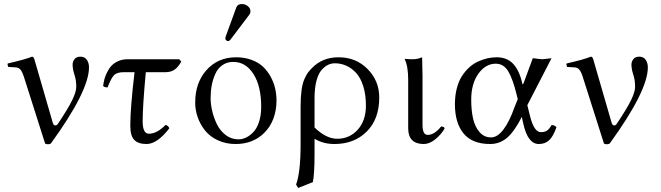

<svg xmlns="http://www.w3.org/2000/svg" viewBox="-20 -702 3266 949"><path d="M97.2 -325.2Q89.8 -347.7 81.1 -357.9Q71.8 -368.7 56.2 -369.1L21 -371.1Q16.1 -380.9 18.1 -388.2Q107.4 -408.7 138.2 -421.9Q146 -421.9 149.9 -409.2L241.2 -94.2Q243.7 -85.9 248.5 -83.3Q253.4 -80.6 258.3 -82.8Q263.2 -85 266.1 -89.8Q316.4 -165 336.7 -206.5Q356.9 -248 356.9 -272.9Q356.9 -306.2 347.9 -333.3Q338.9 -360.4 338.9 -382.8Q338.9 -397.5 348.4 -409.7Q357.9 -421.9 377.9 -421.9Q398.4 -421.9 409.2 -406.5Q419.9 -391.1 419.9 -369.1Q419.9 -252.4 231 7.8Q216.8 14.2 203.1 7.8Z M610.8 -409.2H865.7L876 -397.9Q862.3 -372.1 844 -358.6Q825.7 -345.2 797.9 -345.2H700.7Q685.1 -177.2 685.1 -103Q685.1 -41 715.8 -41Q755.9 -41 798.8 -85Q813 -79.6 816.9 -67.9Q757.3 9.8 704.1 9.8Q663.1 9.8 643.6 -10.5Q624 -30.8 624 -81.1Q624 -168 645 -345.2H591.8Q558.1 -345.2 543.7 -330.6Q529.3 -315.9 511.7 -270Q495.1 -270 489.7 -277.8Q492.2 -295.4 496.3 -311.3Q500.5 -327.1 509.8 -345.7Q519 -364.3 531.7 -377.7Q544.4 -391.1 564.9 -400.1Q585.4 -409.2 610.8 -409.2Z M1175.8 -682.1Q1191.4 -682.1 1204.6 -671.9Q1217.8 -661.6 1217.8 -647Q1217.8 -636.2 1211.9 -628.9L1119.6 -506.8Q1113.8 -499 1107.9 -499Q1102.1 -499 1097.9 -502.9Q1093.8 -506.8 1093.8 -512.2Q1093.8 -516.1 1095.7 -522L1147.9 -665Q1153.8 -682.1 1175.8 -682.1ZM944.8 -194.8Q944.8 -290.5 997.6 -352.1Q1054.7 -418.9 1147 -418.9Q1189 -418.9 1223.6 -406Q1258.3 -393.1 1280.5 -371.8Q1302.7 -350.6 1318.1 -322.3Q1333.5 -293.9 1340.1 -264.4Q1346.7 -234.9 1346.7 -204.1Q1346.7 -158.2 1331.5 -116.2Q1315.9 -74.2 1284.7 -43.9Q1229.5 9.8 1145 9.8Q1096.7 9.8 1057.4 -8.3Q1018.1 -26.4 994.1 -56.2Q970.2 -85.9 957.5 -121.6Q944.8 -157.2 944.8 -194.8ZM1132.8 -396Q1102.1 -396 1079.3 -380.1Q1056.6 -364.3 1044.4 -337.2Q1032.2 -310.1 1026.6 -280.3Q1021 -250.5 1021 -216.8Q1021 -187 1028.8 -153.6Q1036.6 -120.1 1052.2 -87.9Q1067.9 -55.7 1095.7 -34.4Q1123.5 -13.2 1158.7 -13.2Q1176.8 -13.2 1195.3 -21.7Q1213.9 -30.3 1231.4 -48.1Q1249 -65.9 1260 -98.6Q1271 -131.3 1271 -173.8Q1271 -275.9 1232.9 -335.9Q1194.8 -396 1132.8 -396Z M1526.4 198.2 1453.6 227.1 1443.4 210Q1465.8 150.9 1465.8 9.8V-175.8Q1465.8 -222.7 1470.5 -256.6Q1475.1 -290.5 1484.9 -311.8Q1494.6 -333 1502.2 -343.3Q1509.8 -353.5 1522.5 -366.2Q1573.7 -418.9 1653.8 -418.9Q1739.3 -418.9 1796.9 -360.8Q1854.5 -302.7 1854.5 -220.2Q1854.5 -113.3 1792.7 -51.8Q1731 9.8 1632.8 9.8Q1577.6 9.8 1534.7 -16.1V58.1Q1534.7 157.7 1526.4 198.2ZM1788.6 -180.2Q1788.6 -234.4 1775.4 -276.1Q1762.2 -317.9 1740 -341.8Q1717.8 -365.7 1691.2 -377.4Q1664.6 -389.2 1634.8 -389.2Q1617.7 -389.2 1601.6 -381.6Q1585.4 -374 1569.6 -356.2Q1553.7 -338.4 1544.2 -302.7Q1534.7 -267.1 1534.7 -217.8V-71.8Q1592.3 -16.1 1646.5 -16.1Q1707.5 -16.1 1748 -60.8Q1788.6 -105.5 1788.6 -180.2Z M1997.6 -307.1Q1997.6 -374 1980.5 -409.2L1982.4 -411.1Q1994.1 -409.2 2021.5 -409.2Q2043 -409.2 2066.4 -418.9Q2068.4 -357.9 2068.4 -327.1V-85Q2068.4 -35.2 2093.8 -35.2Q2127.4 -35.2 2160.6 -77.1Q2162.1 -76.7 2165 -76.2Q2168 -75.7 2168.9 -75.4Q2169.9 -75.2 2171.9 -74.5Q2173.8 -73.7 2174.6 -73Q2175.3 -72.3 2176.3 -70.6Q2177.2 -68.8 2177.7 -66.9Q2160.6 -37.1 2131.8 -13.7Q2103 9.8 2074.7 9.8Q1997.6 9.8 1997.6 -67.9Z M2586.4 -182.1 2600.1 -127Q2609.9 -88.4 2623 -68.8Q2636.7 -48.8 2653.3 -48.8Q2671.9 -48.8 2683.1 -55.9Q2694.3 -63 2706.1 -84Q2721.2 -84 2730.5 -73.2Q2714.8 -28.3 2694.8 -9.3Q2674.8 9.8 2643.1 9.8Q2589.8 9.8 2567.4 -86.9L2559.1 -124Q2522.9 -52.7 2486.8 -21.5Q2450.7 9.8 2402.3 9.8Q2314 9.8 2271.2 -42.5Q2228.5 -94.7 2228.5 -187Q2228.5 -229.5 2237.8 -265.1Q2247.1 -300.8 2262.9 -325.4Q2278.8 -350.1 2299.1 -368.7Q2319.3 -387.2 2343 -397.9Q2366.7 -408.7 2389.4 -413.8Q2412.1 -418.9 2435.1 -418.9Q2485.8 -418.9 2516.4 -386.5Q2546.9 -354 2561.5 -290Q2563.5 -281.2 2566.4 -288.1L2568.4 -292L2613.3 -414.1Q2620.1 -414.1 2636.2 -411.6Q2652.3 -409.2 2659.2 -409.2Q2666.5 -409.2 2683.3 -411.6Q2700.2 -414.1 2706.1 -414.1ZM2539.1 -211.9 2534.2 -231.9Q2515.1 -310.5 2492.7 -348.6Q2469.7 -387.2 2430.2 -387.2Q2380.4 -387.2 2344.7 -337.9Q2309.1 -288.6 2309.1 -209Q2309.1 -155.3 2318.6 -114.7Q2328.1 -74.2 2350.6 -48.6Q2373 -22.9 2407.2 -22.9Q2439 -22.9 2468.8 -62.5Q2498.5 -102.1 2523.4 -172.9Z M2859.4 -325.2Q2852.1 -347.7 2843.3 -357.9Q2834 -368.7 2818.4 -369.1L2783.2 -371.1Q2778.3 -380.9 2780.3 -388.2Q2869.6 -408.7 2900.4 -421.9Q2908.2 -421.9 2912.1 -409.2L3003.4 -94.2Q3005.9 -85.9 3010.7 -83.3Q3015.6 -80.6 3020.5 -82.8Q3025.4 -85 3028.3 -89.8Q3078.6 -165 3098.9 -206.5Q3119.1 -248 3119.1 -272.9Q3119.1 -306.2 3110.1 -333.3Q3101.1 -360.4 3101.1 -382.8Q3101.1 -397.5 3110.6 -409.7Q3120.1 -421.9 3140.1 -421.9Q3160.6 -421.9 3171.4 -406.5Q3182.1 -391.1 3182.1 -369.1Q3182.1 -252.4 2993.2 7.8Q2979 14.2 2965.3 7.8Z"/></svg>

Font: Linux Libertine Display G
Style: Regular
Weight: 400
Designer: Philipp H. Poll
Foundry: Philipp H. Poll
Version: Version 5.0.9